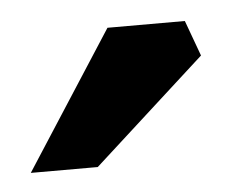

<svg xmlns="http://www.w3.org/2000/svg" viewBox="-29 -772 272 220"><g transform="rotate(-5 107.0 -662.0)"><path d="M190 -741H101L-1 -583H76L205 -700Z"/></g></svg>

Font: LT Superior Serif ExtraBold
Style: Regular
Weight: 800
Designer: Daniel Lyons
Foundry: LyonsType
Version: Version 2.120;FEAKit 1.0